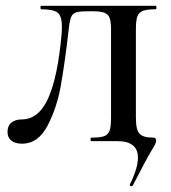

<svg xmlns="http://www.w3.org/2000/svg" viewBox="-20 -488 590 664"><path d="M435 156Q432 156 430 154Q428 152 429 150Q457 94 457 57Q457 0 385 0H296Q293 0 293 -6Q293 -12 296 -12Q326 -12 340 -17Q354 -22 359 -36.5Q364 -51 364 -81V-385Q364 -412 359.5 -425Q355 -438 342 -443.5Q329 -449 303 -449H284Q255 -449 243 -445Q231 -441 226 -429Q221 -417 218 -389Q204 -269 190.5 -192.5Q177 -116 144.5 -53.5Q112 9 56 9Q33 9 19.5 -1.5Q6 -12 6 -32Q6 -53 19.5 -64Q33 -75 55 -75Q114 -75 147 -149Q180 -223 193 -370Q194 -380 194 -396Q194 -433 179 -444.5Q164 -456 122 -456Q120 -456 120 -462Q120 -468 122 -468H519Q521 -468 521 -462Q521 -456 519 -456Q489 -456 474.5 -450.5Q460 -445 455 -431Q450 -417 450 -387V-81Q450 -38 463 -25Q476 -12 510 -12Q520 -12 520 -2Q520 3 516.5 11Q513 19 505 31Q482 70 439 154Q437 156 435 156Z"/></svg>

Font: Cormorant SC SemiBold
Style: Regular
Weight: 600
Designer: Christian Thalmann (Catharsis Fonts)
Foundry: Catharsis Fonts
Version: Version 4.000